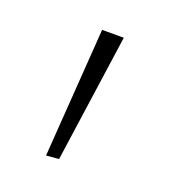

<svg xmlns="http://www.w3.org/2000/svg" viewBox="-48 -746 252 284"><g transform="rotate(15 78.0 -604.5)"><path d="M77 -705 111 -702 65 -504H45Z"/></g></svg>

Font: Maitree ExtraLight
Style: Regular
Weight: 250
Designer: CadsonDemak Team
Foundry: CadsonDemak
Version: Version 1.002